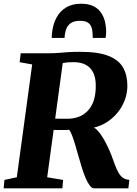

<svg xmlns="http://www.w3.org/2000/svg" viewBox="-25 -1036 756 1056"><path d="M-5 0 -0.5 -46.5 67.5 -61 152 -681.5 83 -694 89 -743H239Q271.5 -743 295.8 -745Q320 -747 347.2 -749Q374.5 -751 415.5 -751Q515.5 -751 572 -728.5Q628.5 -706 652 -664.2Q675.5 -622.5 675.5 -565Q675.5 -505 645.2 -451.2Q615 -397.5 561.5 -363.5Q508 -329.5 437 -327.5L475 -338Q492 -338.5 509.2 -320.8Q526.5 -303 542.2 -276.5Q558 -250 570.2 -223.2Q582.5 -196.5 589.5 -177.5Q599 -152 607.5 -128.8Q616 -105.5 626.2 -87.2Q636.5 -69 650.8 -58.5Q665 -48 686.5 -47L681 0H492Q480.5 0 468.8 -15.5Q457 -31 446.8 -54.8Q436.5 -78.5 428.5 -103.5Q418 -137 408.2 -171.5Q398.5 -206 389.2 -237.2Q380 -268.5 371.5 -291Q363 -313.5 355 -322Q350.5 -321.5 339.2 -321Q328 -320.5 313.5 -320.8Q299 -321 285 -321.2Q271 -321.5 261 -321.5L267.5 -384Q275.5 -383.5 288.2 -383.2Q301 -383 314.5 -383Q328 -383 339.2 -382.8Q350.5 -382.5 355 -383Q391.5 -385 419.2 -398.5Q447 -412 466 -436.2Q485 -460.5 494 -495Q503 -529.5 501.5 -574Q499.5 -633 468.5 -663.5Q437.5 -694 381 -694Q371.5 -694 356.8 -693.5Q342 -693 326.2 -690Q310.5 -687 298 -680.5L324 -718L234.5 -61L322 -46.5L318 0ZM420.5 -1015.5Q464 -1015.5 491.5 -1000.8Q519 -986 533.5 -962.2Q548 -938.5 553.5 -912Q559 -885.5 559 -862Q559 -853 558 -844Q557 -835 555.5 -827.5H485Q485 -832 484.8 -836.8Q484.5 -841.5 484.5 -846Q484 -869 478.2 -885.8Q472.5 -902.5 457.8 -912Q443 -921.5 415 -921.5Q379.5 -921.5 361.2 -906.5Q343 -891.5 336.8 -869.8Q330.5 -848 330 -827.5H259.5Q259.5 -835.5 260 -842.5Q260.5 -849.5 261.5 -857Q266.5 -903.5 285.8 -939.2Q305 -975 338.8 -995.2Q372.5 -1015.5 420.5 -1015.5Z"/></svg>

Font: Merriweather 36pt Black
Style: Italic
Weight: 900
Italic angle: -7.8°
Version: Version 2.101